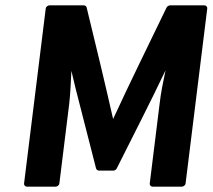

<svg xmlns="http://www.w3.org/2000/svg" viewBox="-20 -686 795 718"><path d="M70 0C69 5 73 12 81 12H188C193 12 201 8 202 0L239 -299C243 -335 245 -378 247 -421L263 -354L339 -57C340 -52 345 -48 350 -48H404C409 -48 415 -52 417 -57C478 -179 540 -299 599 -423C590 -381 581 -335 577 -299L540 0C539 5 543 12 551 12H660C665 12 673 8 674 0L755 -654C756 -659 752 -666 744 -666H616C612 -666 606 -663 603 -658C536 -519 468 -382 403 -241C371 -382 338 -519 304 -658C303 -663 298 -666 293 -666H165C160 -666 152 -662 151 -654Z"/></svg>

Font: Falling Sky
Style: BdObl
Weight: 700
Designer: Paul D. Hunt
Foundry: Adobe Systems Incorporated
Version: Version 1.02